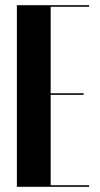

<svg xmlns="http://www.w3.org/2000/svg" viewBox="-20 -719 385 739"><path d="M45 -699V0H323V-6H175V-354H302V-360H175V-693H323V-699Z"/></svg>

Font: Moniqa Black
Style: Regular
Weight: 900
Designer: Rajesh Rajput
Foundry: Rajesh Rajput
Version: Version 1.000